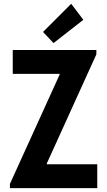

<svg xmlns="http://www.w3.org/2000/svg" viewBox="-20 -980 557 1000"><path d="M31.7 0V-22.3L290.5 -591.3V-595.2H46.4V-719.7H481.9V-696.9L223.7 -128.4V-124.5H486.6V0ZM258.8 -755.6 204 -813.6 350.8 -960.3 414.1 -876.9Z"/></svg>

Font: Reddit Sans Condensed
Style: Regular
Weight: 400
Designer: Stephen Hutchings
Foundry: Reddit
Version: Version 1.014